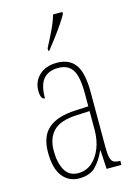

<svg xmlns="http://www.w3.org/2000/svg" viewBox="-118 -829 636 902"><g transform="rotate(-15 200.0 -378.0)"><path d="M153 10Q103 10 72.5 -28.5Q42 -67 42 -146Q42 -224 85.5 -261.5Q129 -299 218 -303L281 -306V-371Q281 -451 259.5 -484Q238 -517 190 -517Q143 -517 118.5 -488.5Q94 -460 94 -395Q73 -395 73 -438Q73 -482 104.5 -512Q136 -542 191 -542Q250 -542 279.5 -502.5Q309 -463 309 -366V-103Q309 -66 313.5 -48.5Q318 -31 328.5 -25.5Q339 -20 358 -20H360V0H288L283 -91H281Q262 -48 234 -19Q206 10 153 10ZM155 -15Q193 -15 221 -38.5Q249 -62 265 -102Q281 -142 281 -191V-283L219 -280Q139 -277 104.5 -242.5Q70 -208 70 -146Q70 -88 90.5 -51.5Q111 -15 155 -15ZM167 -619Q190 -663 206.5 -697.5Q223 -732 233 -766H278V-756Q269 -739 251 -712.5Q233 -686 212 -658Q191 -630 172 -606H167Z"/></g></svg>

Font: Noto Serif Myanmar ExtraCondensed Thin
Style: Regular
Weight: 100
Width: 2
Designer: Ben Mitchell and the Monotype Design Team
Foundry: Monotype Imaging Inc.
Version: Version 2.106; ttfautohint (v1.8.4.7-5d5b)